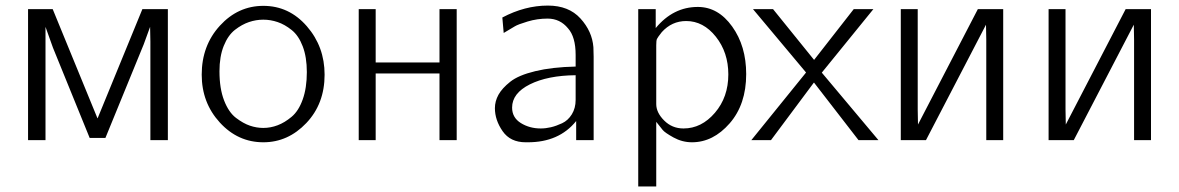

<svg xmlns="http://www.w3.org/2000/svg" viewBox="-20 -505 4251 692"><path d="M81.1 0V-472.2H169.9L331.1 -79.1H332L493.2 -472.2H585V0H522V-355L521 -408.2L498 -345.2L359.9 -7.8H303.2L170.9 -333L144 -408.2V0Z M707 -235.8Q707 -340.8 772.5 -412.4Q837.9 -483.9 929.2 -483.9Q1022 -483.9 1085.9 -410.4Q1149.9 -336.9 1149.9 -235.8Q1149.9 -130.9 1084 -61.5Q1018.1 7.8 929.2 7.8Q837.4 7.8 772.2 -63.5Q707 -134.8 707 -235.8ZM771 -248Q771 -186 787.6 -143.1Q804.2 -100.1 830.6 -80.1Q856.9 -60.1 880.9 -52Q904.8 -43.9 929.2 -43.9Q955.1 -43.9 980.5 -53.5Q1005.9 -63 1031 -84Q1056.2 -105 1071 -146.5Q1085.9 -188 1085.9 -245.1Q1085.9 -299.3 1071 -338.1Q1056.2 -377 1031 -397Q1005.9 -417 980.5 -425.5Q955.1 -434.1 929 -434.1Q902.8 -434.1 877.4 -425.5Q852.1 -417 826.9 -397.5Q801.8 -377.9 786.4 -339.6Q771 -301.3 771 -248Z M1272.9 0V-472.2H1334V-279.8H1564V-472.2H1626V0H1564V-240.2H1334V0Z M1763.7 -115.2Q1763.7 -140.1 1776.6 -163.6Q1789.6 -187 1819.1 -210.4Q1848.6 -233.9 1909.2 -248.5Q1969.7 -263.2 2054.7 -265.1V-307.1Q2054.7 -372.1 2027.3 -402.8Q1998.5 -438 1953.6 -438Q1916.5 -438 1881.6 -427.5Q1846.7 -417 1835.2 -409.9Q1823.7 -402.8 1795.4 -386.2L1790.5 -441.9Q1871.6 -484.9 1954.6 -484.9Q2029.8 -484.9 2072 -438.5Q2114.3 -392.1 2118.7 -335L2119.6 -300.8V0H2056.6V-68.8Q1994.6 8.3 1881.3 7.8H1874.5Q1819.3 7.8 1791.5 -32.2Q1763.7 -72.3 1763.7 -115.2ZM1825.7 -117.2Q1825.7 -81.1 1857.2 -61.5Q1888.7 -42 1928.7 -42Q1946.8 -42 1965.6 -46.4Q1984.4 -50.8 2005.9 -60.8Q2027.3 -70.8 2041 -93Q2054.7 -115.2 2054.7 -145V-233.9Q1953.6 -232.9 1889.6 -200.9Q1825.7 -168.9 1825.7 -117.2Z M2280.3 167V-472.2H2343.3V-403.8Q2406.2 -480 2495.1 -480Q2568.4 -480 2618.9 -409.4Q2669.4 -338.9 2669.4 -237.8Q2669.4 -128.9 2609.9 -60.5Q2550.3 7.8 2474.1 7.8Q2439 7.8 2407.5 -9.5Q2376 -26.9 2368.2 -36.9Q2360.4 -46.9 2345.2 -65.9V167ZM2345.2 -129.9Q2345.2 -99.1 2373.8 -70.6Q2402.3 -42 2443.4 -42Q2508.3 -42 2556.6 -98.4Q2605 -154.8 2605 -236.8Q2605 -315.9 2560.1 -372.6Q2515.1 -429.2 2453.1 -429.2Q2401.4 -429.2 2365.2 -389.2Q2350.1 -370.1 2347.7 -364.5Q2345.2 -358.9 2345.2 -341.8Z M2688 0 2884.8 -243.2V-244.1L2693.8 -472.2H2766.1L2914.1 -289.1L3057.1 -472.2H3127.9L2941.9 -243.2L3146 0H3074.2L2914.1 -207H2913.1L2758.8 0Z M3226.6 0V-472.2H3287.6V-109.9L3288.6 -56.2L3504.4 -472.2H3595.7V0H3534.7V-361.8L3533.7 -416L3317.4 0Z M3759.3 0V-472.2H3820.3V-109.9L3821.3 -56.2L4037.1 -472.2H4128.4V0H4067.4V-361.8L4066.4 -416L3850.1 0Z"/></svg>

Font: CMU Bright
Style: Roman
Weight: 500
Version: Version 0.7.0